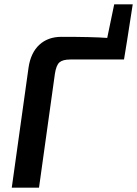

<svg xmlns="http://www.w3.org/2000/svg" viewBox="-20 -861 629 881"><path d="M563 -674 549 -588H303Q268 -588 253 -575Q238 -562 232 -523L159 0H34L111 -551Q121 -619 160.5 -655.5Q200 -692 262 -692Q405 -692 472 -687L504 -841H589Z"/></svg>

Font: Exo 2.0 Semi Bold
Style: Italic
Weight: 600
Italic angle: -8°
Designer: Natanael Gama
Version: Version 1.001;PS 001.001;hotconv 1.0.70;makeotf.lib2.5.58329